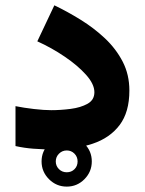

<svg xmlns="http://www.w3.org/2000/svg" viewBox="-20 -566 548 726"><path d="M137.2 44.4Q137.2 5.4 165.3 -22.5Q193.4 -50.3 232.4 -50.3Q271.5 -50.3 299.3 -22.5Q327.1 5.4 327.1 44.4Q327.1 83.5 299.3 111.6Q271.5 139.6 232.4 139.6Q193.4 139.6 165.3 111.6Q137.2 83.5 137.2 44.4ZM190.9 44.4Q190.9 61.5 202.9 73.5Q214.8 85.4 232.4 85.4Q250 85.4 261.7 73.7Q273.4 62 273.4 44.4Q273.4 26.9 261.5 14.9Q249.5 2.9 232.4 2.9Q215.3 2.9 203.1 15.1Q190.9 27.3 190.9 44.4ZM173.8 -149.4Q209.5 -149.4 247.3 -154.3Q285.2 -159.2 311 -173.6Q336.9 -188 336.9 -217.3Q336.9 -248 305.4 -283.2Q273.9 -318.4 224.6 -351.8Q175.3 -385.3 121.1 -409.7L185.5 -545.9Q235.4 -522 285.4 -491Q335.4 -460 377.2 -420.7Q418.9 -381.3 444.1 -332.5Q469.2 -283.7 469.2 -223.6Q469.2 -142.1 432.4 -93.3Q395.5 -44.4 330.6 -22.7Q265.6 -1 181.2 -1Q140.6 -1 106.2 -3.7Q71.8 -6.3 38.6 -13.7V-164.6Q70.3 -158.2 108.4 -153.8Q146.5 -149.4 173.8 -149.4Z"/></svg>

Font: Vazirmatn RD UI Black
Style: Regular
Weight: 900
Designer: Saber Rastikerdar
Foundry: Saber Rastikerdar
Version: Version 33.003